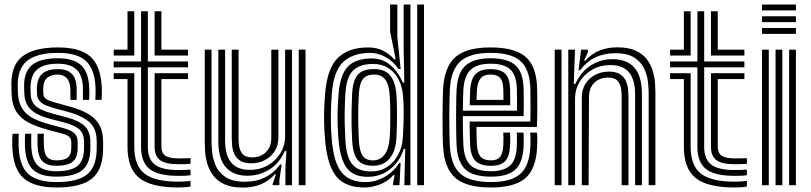

<svg xmlns="http://www.w3.org/2000/svg" viewBox="-20 -820 3590 850"><path d="M229.5 10Q133.2 10 86 -29.9Q38.8 -69.8 34.5 -168Q33.8 -184.8 34.1 -201Q34.5 -217.2 35.5 -228H63.2Q62.5 -220.2 62.2 -201.5Q62 -182.8 62.5 -169.2Q66.5 -84.2 106.2 -49.1Q146 -14 229.5 -14Q325.2 -14 366.8 -48.9Q408.2 -83.8 408.2 -164Q408.2 -169 408.2 -173.9Q408.2 -178.8 408.2 -183.4Q408.2 -188 408.2 -192Q408.2 -252.2 374.4 -280.5Q340.5 -308.8 280 -325L220.5 -341Q199 -346.8 182.2 -354.1Q165.5 -361.5 155.5 -372.5Q145.5 -383.5 144.2 -399.8Q144 -404.5 143.5 -413.1Q143 -421.8 143.2 -429Q144.5 -474 167.5 -494Q190.5 -514 236.5 -514Q276.8 -514 297.6 -493.6Q318.5 -473.2 319.2 -427.8Q319.5 -416.2 319.4 -407.2Q319.2 -398.2 319.2 -378H291.8Q291.8 -392.8 291.8 -407.2Q291.8 -421.8 291.5 -426Q290 -460.2 274.4 -475.1Q258.8 -490 236.5 -490Q206.5 -490 189.2 -475.8Q172 -461.5 171.5 -429Q171.2 -421.5 171.4 -414.2Q171.5 -407 172.5 -399.8Q174 -390.5 181.1 -384.4Q188.2 -378.2 200.2 -373.9Q212.2 -369.5 228 -365L286.5 -349Q337 -335.2 370.2 -315.9Q403.5 -296.5 420 -266.8Q436.5 -237 436.5 -192Q436.5 -187.5 436.5 -182.8Q436.5 -178 436.5 -173.2Q436.5 -168.5 436.5 -164Q436.5 -70.8 388.4 -30.4Q340.2 10 229.5 10ZM229.5 -38Q160.2 -38 127 -68Q93.8 -98 90.5 -170.5Q90 -182.2 90.1 -201.1Q90.2 -220 91 -228H118.8Q118 -220.2 118.1 -200.9Q118.2 -181.5 118.5 -171.8Q121.2 -112 147.5 -87Q173.8 -62 229.5 -62Q295.2 -62 323.6 -85.8Q352 -109.5 352 -164Q352 -171.2 352 -178Q352 -184.8 352 -192Q352 -230.2 329.8 -248.4Q307.5 -266.5 267 -277L205.5 -293Q169.2 -302.5 144 -315.5Q118.8 -328.5 104.8 -348.5Q90.8 -368.5 88 -398.8Q87.2 -406.5 87.4 -414.4Q87.5 -422.2 87 -429Q83.5 -497.5 119.2 -529.8Q155 -562 236.5 -562Q305 -562 338.4 -532Q371.8 -502 375 -432.8Q375.5 -425.2 375.6 -409.8Q375.8 -394.2 374.5 -378H346.8Q346.8 -394.2 347.1 -408.4Q347.5 -422.5 347.2 -428.8Q345.8 -487.8 317.9 -512.9Q290 -538 236.5 -538Q174.5 -538 144.8 -512.6Q115 -487.2 115 -429Q115 -422.8 115.4 -413.9Q115.8 -405 116 -400Q117.5 -376.2 129.2 -360.8Q141 -345.2 162.2 -335.1Q183.5 -325 213 -317L273.5 -301Q329.8 -286.2 354.9 -261.8Q380 -237.2 380 -192Q380 -185.8 380 -178.5Q380 -171.2 380 -164Q380 -96.5 345.1 -67.2Q310.2 -38 229.5 -38ZM229.5 -86Q189.2 -86 168.9 -105.2Q148.5 -124.5 146.5 -172.8Q146.2 -179.5 145.9 -199.5Q145.5 -219.5 146.5 -228H174.2Q173.5 -220.2 173.6 -205.9Q173.8 -191.5 174.5 -173.8Q175.8 -138.5 189.2 -124.2Q202.8 -110 229.5 -110Q264.8 -110 280.1 -122.6Q295.5 -135.2 295.5 -164Q295.5 -170 295.6 -178.2Q295.8 -186.5 295.5 -192Q295 -207 285.2 -215.2Q275.5 -223.5 254 -229L190.5 -246Q140.8 -259.2 106.2 -277.4Q71.8 -295.5 53 -324.6Q34.2 -353.8 31.5 -399.8Q31.2 -406.2 31.1 -414.1Q31 -422 30.5 -429Q25.8 -526.5 76.4 -568.2Q127 -610 236.5 -610Q335 -610 380 -569.6Q425 -529.2 430.5 -436Q431.2 -423.5 431.1 -409Q431 -394.5 429.8 -378H402Q403.2 -393 403.2 -408.2Q403.2 -423.5 402.8 -434.2Q398.8 -515.8 359.5 -550.9Q320.2 -586 236.5 -586Q142.2 -586 98.5 -549.5Q54.8 -513 58.8 -429Q59.2 -421.2 59.1 -414Q59 -406.8 59.8 -399.8Q63.8 -360 80.8 -335.6Q97.8 -311.2 127.2 -296.2Q156.8 -281.2 198 -270L260.5 -253Q294 -244 308.9 -230.5Q323.8 -217 323.8 -192Q323.8 -188 323.8 -183.4Q323.8 -178.8 323.8 -173.9Q323.8 -169 323.8 -164Q323.8 -122.2 301.8 -104.1Q279.8 -86 229.5 -86Z M769.5 -41.5Q681.2 -41.5 642.9 -71.4Q604.5 -101.2 604.5 -170V-522H483.5V-548H604.5V-770H634.5V-548H812.5V-522H634.5V-170Q634.5 -115 665.9 -91.1Q697.2 -67.2 769.5 -67.2Q785 -67.2 797.9 -67.8Q810.8 -68.2 823.5 -69.2V-44.2Q814.8 -42.8 802.1 -42.1Q789.5 -41.5 769.5 -41.5ZM769.5 10Q649 10 596.8 -31.9Q544.5 -73.8 544.5 -170V-470H483.5V-496H574.5V-170Q574.5 -87.2 619.8 -51.5Q665 -15.8 769.5 -15.8Q784.2 -15.8 796.9 -16.6Q809.5 -17.5 823.5 -19.2V5.8Q803.8 10 769.5 10ZM769.5 -93Q713.2 -93 688.9 -110.9Q664.5 -128.8 664.5 -170V-496H812.5V-470H694.5V-170Q694.5 -142.5 712 -130.6Q729.5 -118.8 769.5 -118.8Q788 -118.8 801.2 -119Q814.5 -119.2 823.5 -120V-95Q814.2 -94 801 -93.5Q787.8 -93 769.5 -93ZM483.5 -574V-600H544.5V-770H574.5V-574ZM664.5 -574V-770H694.5V-600H812.5V-574Z M1054.5 10.5Q1004 10.5 972.2 -4.9Q940.5 -20.2 922.8 -44.6Q905 -69 897.4 -96.4Q889.8 -123.8 888.1 -148.4Q886.5 -173 886.5 -188.2V-600H916.5V-194.2Q916.5 -175.8 919.2 -146.1Q922 -116.5 935 -86.5Q948 -56.5 978.5 -36Q1009 -15.5 1064.5 -15.5Q1115.2 -15.5 1154.2 -35.1Q1193.2 -54.8 1220 -91.5H1227L1216.8 -22.5V0H1186.8L1186.5 -4L1201.8 -48H1196.2Q1169 -18 1134.2 -3.8Q1099.5 10.5 1054.5 10.5ZM1302.5 0V-600H1332.5V0ZM1092.5 -97Q1060 -97 1042.2 -109.2Q1024.5 -121.5 1016.9 -139.6Q1009.2 -157.8 1007.6 -176Q1006 -194.2 1006 -206.2V-600H1036V-208Q1036 -193.5 1038.5 -173.5Q1041 -153.5 1053.9 -138.4Q1066.8 -123.2 1097.2 -123.2Q1118.8 -123.2 1137.9 -132.6Q1157 -142 1169 -161Q1181 -180 1181 -208.8V-600H1212.5V-212Q1212.5 -176.2 1196 -150.5Q1179.5 -124.8 1152.2 -110.9Q1125 -97 1092.5 -97ZM1073.5 -42Q1012.5 -42.5 979.5 -79.9Q946.5 -117.2 946.5 -196.2V-600H976.5V-200.2Q976.5 -132 1003.9 -100Q1031.2 -68 1085 -68Q1131.2 -68 1166.6 -88.6Q1202 -109.2 1222.1 -142.8Q1242.2 -176.2 1242.2 -214.8V-600H1272.5V0H1243.5V-72L1248 -151.5H1241Q1215.5 -95 1170.5 -68.2Q1125.5 -41.5 1073.5 -42Z M1857 0H1827V-800H1857ZM1797 0H1770L1774 -160.5L1767.2 -160.8Q1751.8 -107.2 1708.6 -72.2Q1665.5 -37.2 1607.5 -37.2Q1546.2 -37.2 1516.4 -74.9Q1486.5 -112.5 1478.8 -199.2Q1475.8 -235 1474.8 -268.4Q1473.8 -301.8 1474.9 -335.5Q1476 -369.2 1479 -406.5Q1485.8 -489.2 1520.1 -525.2Q1554.5 -561.2 1626.5 -561.2Q1673.5 -561.2 1708.4 -531.5Q1743.2 -501.8 1763 -454.5H1770L1767 -603V-800H1797ZM1623.2 -61Q1663.2 -61 1693.8 -80.9Q1724.2 -100.8 1742.5 -134.5Q1760.8 -168.2 1763.2 -210Q1765.8 -249.5 1766.6 -283.1Q1767.5 -316.8 1766.9 -345Q1766.2 -373.2 1764.2 -396.2Q1760.8 -437.8 1743.9 -469.5Q1727 -501.2 1698.6 -519.1Q1670.2 -537 1631.8 -537Q1572.5 -537 1542.9 -507.6Q1513.2 -478.2 1509 -405Q1506.5 -361.5 1506 -328Q1505.5 -294.5 1506.4 -264.1Q1507.2 -233.8 1509 -199.5Q1513 -125.2 1539.4 -93.1Q1565.8 -61 1623.2 -61ZM1631 -86.2Q1584.2 -86.2 1563 -112.5Q1541.8 -138.8 1538.8 -199Q1537 -234.8 1536.4 -265.6Q1535.8 -296.5 1536.4 -329.4Q1537 -362.2 1538.8 -403.5Q1541.2 -458.8 1561.8 -486.5Q1582.2 -514.2 1636 -514.2Q1685.2 -514.2 1708.6 -484Q1732 -453.8 1735.2 -397Q1737 -368.8 1737.5 -338.1Q1738 -307.5 1737.4 -275.2Q1736.8 -243 1735 -210Q1731.8 -150.2 1705 -118.2Q1678.2 -86.2 1631 -86.2ZM1631 -110Q1663.5 -110 1682.8 -135.9Q1702 -161.8 1705.2 -210Q1707 -235.5 1707.6 -267.4Q1708.2 -299.2 1707.8 -332.8Q1707.2 -366.2 1705.2 -397Q1702.2 -447 1685.1 -468.5Q1668 -490 1636 -490Q1603.5 -490 1587.5 -471Q1571.5 -452 1568.8 -405Q1565.2 -340.8 1565.8 -295.4Q1566.2 -250 1568.8 -198.5Q1571.2 -151.2 1585.6 -130.6Q1600 -110 1631 -110ZM1592.2 10Q1508.8 10 1468.9 -38.9Q1429 -87.8 1419.2 -199Q1416.2 -234.5 1415.1 -266.8Q1414 -299 1415.1 -332.5Q1416.2 -366 1419.2 -405.2Q1428.2 -516.8 1475.5 -563.4Q1522.8 -610 1610 -610Q1649.5 -610 1678.8 -594Q1708 -578 1724.5 -558H1731.8L1707 -679.8V-800H1739V-656L1753.8 -514.2L1744 -514.5Q1721.2 -548.8 1687.6 -567.2Q1654 -585.8 1619 -585.8Q1542.5 -585.8 1499.8 -546Q1457 -506.2 1449 -405Q1446 -367 1445.1 -331.9Q1444.2 -296.8 1445.2 -263.9Q1446.2 -231 1449 -199.2Q1457.8 -99.2 1492.8 -56.5Q1527.8 -13.8 1599 -13.8Q1642.2 -13.8 1683.1 -37.1Q1724 -60.5 1746.8 -98.2H1753.5L1748.5 0H1720V-9.2L1727.2 -44.8H1721.2Q1699 -18.2 1663.5 -4.1Q1628 10 1592.2 10Z M2153.8 10Q2045.8 10 1996.9 -31.5Q1948 -73 1941.8 -168Q1940.2 -191.2 1939.6 -228.4Q1939 -265.5 1939.1 -305.8Q1939.2 -346 1940 -379.8Q1940.8 -413.5 1941.8 -430Q1948.5 -526.5 1997.2 -568.2Q2046 -610 2151.8 -610Q2255.8 -610 2304.5 -570.4Q2353.2 -530.8 2357.8 -436Q2358 -428.2 2358.2 -407.1Q2358.5 -386 2358.6 -358.8Q2358.8 -331.5 2358.4 -304.5Q2358 -277.5 2356.8 -258H2089.2Q2089.5 -240.2 2089.8 -225.4Q2090 -210.5 2090.5 -198.6Q2091 -186.8 2091.5 -177.5Q2093.8 -141.2 2108.2 -125.6Q2122.8 -110 2153.8 -110Q2181 -110 2193.6 -125.1Q2206.2 -140.2 2208 -175Q2208.5 -187.5 2208.8 -202.4Q2209 -217.2 2207.8 -233H2237.8Q2239 -218.5 2238.8 -202.4Q2238.5 -186.2 2238 -173.8Q2235.8 -126.8 2216 -106.4Q2196.2 -86 2153.8 -86Q2107.8 -86 2086.1 -106.8Q2064.5 -127.5 2061.5 -175.8Q2060.8 -189 2060.2 -205.8Q2059.8 -222.5 2059.5 -241.9Q2059.2 -261.2 2059 -282H2327.8Q2328.5 -304 2328.6 -327.8Q2328.8 -351.5 2328.6 -373.2Q2328.5 -395 2328.2 -411.2Q2328 -427.5 2327.8 -434.5Q2323.8 -515.8 2283 -550.9Q2242.2 -586 2151.8 -586Q2061.5 -586 2019.5 -549.4Q1977.5 -512.8 1971.8 -428.8Q1970.8 -413.5 1970 -380.9Q1969.2 -348.2 1969.1 -308.6Q1969 -269 1969.6 -231.6Q1970.2 -194.2 1971.8 -169.8Q1977 -87.2 2018.8 -50.6Q2060.5 -14 2153.8 -14Q2243 -14 2283.4 -50.1Q2323.8 -86.2 2327.8 -169Q2328.2 -179.2 2328.5 -190.4Q2328.8 -201.5 2328.5 -212.5Q2328.2 -223.5 2327.2 -233H2357.2Q2358.8 -218.8 2358.6 -201.9Q2358.5 -185 2357.8 -168Q2353.2 -72.5 2305.9 -31.2Q2258.5 10 2153.8 10ZM2153.8 -38Q2073.2 -38 2039.6 -70.6Q2006 -103.2 2001.8 -171.8Q2000.2 -196.5 1999.6 -233.8Q1999 -271 1999.1 -310.1Q1999.2 -349.2 1999.9 -380.8Q2000.5 -412.2 2001.5 -425.8Q2006.8 -502.5 2043.8 -532.2Q2080.8 -562 2151.8 -562Q2225.8 -562 2260.1 -532.6Q2294.5 -503.2 2297.8 -433.8Q2298.2 -425.5 2298.5 -404.9Q2298.8 -384.2 2298.8 -357.9Q2298.8 -331.5 2298.2 -306H2029Q2029 -265.2 2029.6 -230.8Q2030.2 -196.2 2031.5 -174.8Q2035.5 -114.2 2063.6 -88.1Q2091.8 -62 2153.8 -62Q2207.2 -62 2236 -85.2Q2264.8 -108.5 2267.8 -170.5Q2268.5 -185.8 2268.6 -201Q2268.8 -216.2 2267.5 -233H2297.5Q2298.8 -217.5 2298.6 -202.1Q2298.5 -186.8 2297.8 -169.8Q2294.5 -99.5 2261 -68.8Q2227.5 -38 2153.8 -38ZM2029.2 -330H2268.8Q2269 -352 2268.9 -372.4Q2268.8 -392.8 2268.5 -408.8Q2268.2 -424.8 2267.8 -433Q2265.2 -489 2238 -513.5Q2210.8 -538 2151.8 -538Q2093.8 -538 2064.8 -512.5Q2035.8 -487 2031.5 -423.8Q2030.8 -413 2030.1 -386.8Q2029.5 -360.5 2029.2 -330ZM2059.5 -354Q2059.8 -363.2 2060.1 -378Q2060.5 -392.8 2060.9 -405.8Q2061.2 -418.8 2061.5 -422.2Q2065 -473 2086.9 -493.5Q2108.8 -514 2151.8 -514Q2195 -514 2215.4 -494.9Q2235.8 -475.8 2237.8 -432.5Q2238.2 -425 2238.4 -412.4Q2238.5 -399.8 2238.6 -384.6Q2238.8 -369.5 2238.8 -354ZM2089.8 -378H2208.8Q2208.8 -388.5 2208.6 -399.4Q2208.5 -410.2 2208.4 -418.6Q2208.2 -427 2208 -429.5Q2206.5 -462 2193.2 -476Q2180 -490 2151.8 -490Q2122.2 -490 2108.1 -473.6Q2094 -457.2 2091.5 -421Q2091.2 -415.5 2090.9 -409.2Q2090.5 -403 2090.2 -395.4Q2090 -387.8 2089.8 -378Z M2851.8 0V-405.8Q2851.8 -424.2 2849 -453.9Q2846.2 -483.5 2833.2 -513.5Q2820.2 -543.5 2789.8 -564Q2759.2 -584.5 2703.8 -584.5Q2654.2 -584.5 2614.9 -565.4Q2575.5 -546.2 2548 -508.5H2541.2L2552.5 -600H2582.2L2582.8 -589L2565.5 -552H2572Q2599.5 -582.5 2634.5 -596.5Q2669.5 -610.5 2713.5 -610.5Q2764 -610.5 2795.8 -595.1Q2827.5 -579.8 2845.2 -555.4Q2863 -531 2870.6 -503.6Q2878.2 -476.2 2879.9 -451.8Q2881.5 -427.2 2881.5 -411.8V0ZM2435.8 0V-600H2465.8V0ZM2555.8 0V-388Q2555.8 -423.8 2572.1 -449.5Q2588.5 -475.2 2615.8 -489.1Q2643 -503 2675.5 -503Q2708 -503 2725.9 -490.6Q2743.8 -478.2 2751.4 -460.1Q2759 -442 2760.6 -423.8Q2762.2 -405.5 2762.2 -393.8V0H2732.2V-392Q2732.2 -406.5 2729.8 -426.5Q2727.2 -446.5 2714.5 -461.6Q2701.8 -476.8 2671 -476.8Q2649.5 -476.8 2630.4 -467.4Q2611.2 -458 2599.5 -439.1Q2587.8 -420.2 2587.5 -391.2L2585.8 0ZM2495.8 0V-600H2525.5L2520.2 -448.5H2527Q2551.5 -502.2 2595.5 -530.4Q2639.5 -558.5 2694.5 -558Q2756 -557.5 2788.9 -520Q2821.8 -482.5 2821.8 -403.8V0H2791.8V-399.8Q2791.8 -467.8 2764.4 -499.9Q2737 -532 2683.2 -532Q2637.2 -532 2601.6 -511.4Q2566 -490.8 2545.9 -457.4Q2525.8 -424 2525.8 -385.2V0Z M3232.5 -41.5Q3144.2 -41.5 3105.9 -71.4Q3067.5 -101.2 3067.5 -170V-522H2946.5V-548H3067.5V-770H3097.5V-548H3275.5V-522H3097.5V-170Q3097.5 -115 3128.9 -91.1Q3160.2 -67.2 3232.5 -67.2Q3248 -67.2 3260.9 -67.8Q3273.8 -68.2 3286.5 -69.2V-44.2Q3277.8 -42.8 3265.1 -42.1Q3252.5 -41.5 3232.5 -41.5ZM3232.5 10Q3112 10 3059.8 -31.9Q3007.5 -73.8 3007.5 -170V-470H2946.5V-496H3037.5V-170Q3037.5 -87.2 3082.8 -51.5Q3128 -15.8 3232.5 -15.8Q3247.2 -15.8 3259.9 -16.6Q3272.5 -17.5 3286.5 -19.2V5.8Q3266.8 10 3232.5 10ZM3232.5 -93Q3176.2 -93 3151.9 -110.9Q3127.5 -128.8 3127.5 -170V-496H3275.5V-470H3157.5V-170Q3157.5 -142.5 3175 -130.6Q3192.5 -118.8 3232.5 -118.8Q3251 -118.8 3264.2 -119Q3277.5 -119.2 3286.5 -120V-95Q3277.2 -94 3264 -93.5Q3250.8 -93 3232.5 -93ZM2946.5 -574V-600H3007.5V-770H3037.5V-574ZM3127.5 -574V-770H3157.5V-600H3275.5V-574Z M3353.5 -774V-800H3503.5V-774ZM3353.5 -670V-696H3503.5V-670ZM3353.5 -722V-748H3503.5V-722ZM3473.5 0V-600H3503.5V0ZM3353.5 0V-600H3383.5V0ZM3413.5 0V-600H3443.5V0Z"/></svg>

Font: Big Shoulders Inline Text Thin Black
Style: Regular
Weight: 900
Version: Version 2.002